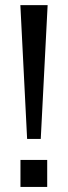

<svg xmlns="http://www.w3.org/2000/svg" viewBox="-20 -739 268 759"><path d="M60.5 -718.8H168.3L141.1 -189.8H87.2ZM60.9 -106.8H166.6V0H60.9Z"/></svg>

Font: Min Sans VF VF
Style: Regular
Weight: 400
Designer: Jinseong-Kim, NotoSansCJK, Nunito
Foundry: Jinseong-Kim
Version: Version 1.420;Glyphs 3.1.2 (3151)